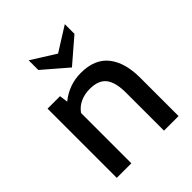

<svg xmlns="http://www.w3.org/2000/svg" viewBox="-206 -851 969 969"><g transform="rotate(-45 278.0 -367.0)"><path d="M501 -274V0H397V-270Q397 -345 370 -379.5Q343 -414 281 -414Q243 -414 213 -400Q183 -386 164 -359V0H60V-494H149L155 -449Q222 -503 306 -503Q405 -503 453 -442.5Q501 -382 501 -274ZM165 -665V-734L294 -653L423 -734V-665L294 -554Z"/></g></svg>

Font: Cabin Medium
Style: Regular
Weight: 500
Designer: Pablo Impallari
Foundry: Pablo Impallari. http://www.impallari.com Igino Marini. http://www.ikern.com
Version: Version 2.200